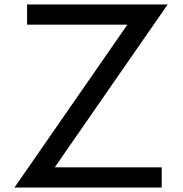

<svg xmlns="http://www.w3.org/2000/svg" viewBox="-20 -845 826 865"><path d="M45 0H708.5V-91H226.5L735.5 -825H102V-734H554Z"/></svg>

Font: Spartan Medium
Style: Regular
Weight: 500
Designer: Matt Bailey, Mirko Velimirovic
Foundry: Matt Bailey
Version: Version 1.003; ttfautohint (v1.8.3)